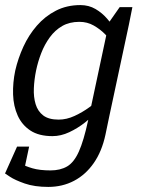

<svg xmlns="http://www.w3.org/2000/svg" viewBox="-20 -528 564 756"><path d="M409.3 -440 487.3 -430 410.3 -70 327.2 -55ZM410.3 -70 395.3 2Q381.3 68 349.2 114Q317.2 160 271.4 184Q225.7 208 169.7 208L178.7 143Q217.5 143 244.3 127.3Q271.2 111.7 290.5 68.8Q309.8 26 327.2 -55ZM409.3 -440 451.3 -500H501.3L487.3 -430ZM389.7 -153.3 414.7 -145Q414.7 -145 401.6 -129.5Q388.5 -114 366.1 -91.2Q343.7 -68.5 314.8 -45.8Q285.8 -23 252.8 -7.5Q219.7 8 186.7 8L210.8 -57Q242.2 -57 273.5 -71.5Q304.8 -86 331.2 -105.2Q357.5 -124.3 373.6 -138.8Q389.7 -153.3 389.7 -153.3ZM431.2 -346.7Q431.2 -346.7 421.2 -361.2Q411.2 -375.7 392.8 -394.3Q374.3 -413 349.1 -427.5Q323.8 -442 292.5 -442L296.7 -508Q329.7 -508 356.1 -492.5Q382.5 -477 402 -454.2Q421.5 -431.5 434.2 -408.8Q446.8 -386 453.2 -370.5Q459.5 -355 459.5 -355ZM292.5 -442Q253.7 -442 225.2 -425.7Q196.7 -409.3 176.2 -381.2Q155.7 -353.2 142.5 -319.2Q129.3 -285.3 122 -250Q114.8 -214.7 113.3 -180.2Q111.8 -145.8 120.3 -117.8Q128.8 -89.7 150.4 -73.3Q172 -57 210.8 -57L186.7 8Q133 8 99.7 -14Q66.3 -36 49.7 -73Q33 -110 31.5 -156Q30 -202 40 -250Q51 -298 72 -344Q93 -390 125.2 -427Q157.3 -464 200.2 -486Q243 -508 296.7 -508ZM38.2 101.3Q46.2 106.3 62.6 116.2Q79 126.2 107.6 134.6Q136.2 143 179.7 143L170.7 208Q115.7 208 77.2 194.5Q38.8 181 19.3 168Q-0.2 155 -0.2 155ZM94.7 49.2 72.3 155H-0.2L47.2 49.2Z"/></svg>

Font: Epunda Slab Light
Style: Italic
Weight: 300
Italic angle: -12°
Designer: Simon Atzbach
Foundry: typofactur
Version: Version 1.102